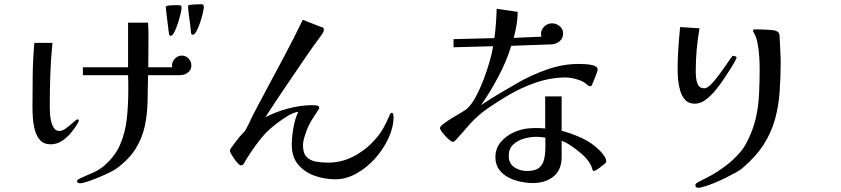

<svg xmlns="http://www.w3.org/2000/svg" viewBox="-20 -825 4040 922"><path d="M358 -246Q358 -241 355 -236Q342 -213 322 -188.5Q302 -164 277 -148Q252 -132 223 -132Q191 -132 173.5 -151Q156 -170 148 -198.5Q140 -227 138 -257Q136 -287 136 -310Q136 -387 137 -464.5Q138 -542 145 -619H232Q224 -543 221.5 -466Q219 -389 219 -312Q219 -300 220 -281Q221 -262 225.5 -242.5Q230 -223 239.5 -209.5Q249 -196 265 -196Q280 -196 298.5 -210Q317 -224 332.5 -238Q348 -252 352 -252Q358 -252 358 -246ZM899 -511Q899 -489 882 -476.5Q865 -464 845 -464H691Q690 -395 688.5 -333.5Q687 -272 674.5 -216Q662 -160 630.5 -109.5Q599 -59 537 -14Q527 -7 503.5 4.5Q480 16 452 27.5Q424 39 400 47Q376 55 364 55Q360 55 355 53Q350 51 350 46Q350 41 354 38Q358 35 362 33Q391 19 420.5 7Q450 -5 475 -25Q531 -71 556.5 -130Q582 -189 589 -255Q596 -321 596 -388Q596 -407 596 -426Q596 -445 595 -464H378V-502H595V-716H691Q692 -697 692.5 -679Q693 -661 693 -643Q693 -608 692.5 -572.5Q692 -537 692 -502H807Q807 -504 806.5 -506.5Q806 -509 806 -511Q806 -529 820 -543.5Q834 -558 853 -558Q872 -558 885.5 -544Q899 -530 899 -511ZM852 -788Q852 -780 847 -758.5Q842 -737 834 -712.5Q826 -688 817 -670.5Q808 -653 800 -653Q795 -653 792 -659Q792 -659 789.5 -677.5Q787 -696 784 -721.5Q781 -747 778.5 -767.5Q776 -788 776 -791Q776 -797 790.5 -798.5Q805 -800 821 -800Q837 -800 842 -800Q852 -800 852 -788ZM959 -792Q959 -784 954 -762.5Q949 -741 941 -717Q933 -693 923.5 -675.5Q914 -658 906 -658Q901 -658 898 -663Q896 -686 893 -708.5Q890 -731 887 -753Q886 -764 884.5 -775Q883 -786 883 -796Q883 -800 892 -801.5Q901 -803 911 -803.5Q921 -804 924 -804Q935 -804 947 -804.5Q959 -805 959 -792Z M1870 -265Q1870 -215 1846 -162.5Q1822 -110 1782 -65Q1742 -20 1692 8Q1642 36 1591 36Q1539 36 1491 19Q1443 2 1412 -34.5Q1381 -71 1381 -130Q1381 -153 1384.5 -182Q1388 -211 1395 -239.5Q1402 -268 1413 -288Q1391 -286 1362 -268.5Q1333 -251 1306 -230Q1279 -209 1263 -193Q1237 -167 1207.5 -126.5Q1178 -86 1159 -54Q1155 -47 1151 -39Q1147 -31 1136 -31Q1130 -31 1117.5 -46Q1105 -61 1094.5 -78Q1084 -95 1084 -102Q1084 -105 1086 -109Q1097 -125 1108.5 -140Q1120 -155 1132 -170Q1139 -178 1147.5 -186.5Q1156 -195 1161 -204Q1169 -218 1176.5 -234Q1184 -250 1191 -265Q1206 -294 1221 -322.5Q1236 -351 1251 -379Q1298 -467 1344.5 -554Q1391 -641 1434 -730L1515 -698Q1523 -695 1529 -693.5Q1535 -692 1535 -681Q1535 -672 1525.5 -659.5Q1516 -647 1511 -639Q1483 -602 1456.5 -563Q1430 -524 1404 -486Q1366 -431 1328.5 -375Q1291 -319 1254 -262Q1304 -288 1364 -304Q1424 -320 1480 -320Q1485 -320 1499 -318.5Q1513 -317 1513 -308Q1513 -304 1511 -301Q1509 -298 1507 -295Q1495 -277 1483.5 -259Q1472 -241 1462 -221Q1454 -205 1444.5 -175.5Q1435 -146 1435 -128Q1435 -90 1452 -72Q1469 -54 1496.5 -49Q1524 -44 1555 -44Q1624 -44 1684.5 -77.5Q1745 -111 1788 -163Q1807 -185 1821.5 -211Q1836 -237 1847 -263Q1849 -268 1852.5 -275.5Q1856 -283 1862 -283Q1867 -283 1868.5 -275.5Q1870 -268 1870 -265Z M2599 -164Q2589 -166 2577.5 -167Q2566 -168 2555 -168Q2527 -168 2496.5 -159.5Q2466 -151 2444.5 -131Q2423 -111 2423 -77Q2423 -40 2449.5 -22Q2476 -4 2510 -4Q2550 -4 2568.5 -19Q2587 -34 2593 -60.5Q2599 -87 2599 -120ZM2891 -51Q2891 -45 2888.5 -43Q2886 -41 2878 -34Q2872 -29 2863 -22Q2854 -15 2846 -10Q2836 -4 2832 -4Q2827 -4 2825 -11Q2822 -22 2818 -30.5Q2814 -39 2807 -49Q2796 -66 2772.5 -86.5Q2749 -107 2723 -124.5Q2697 -142 2677 -149V-72Q2677 -9 2638 22.5Q2599 54 2539 54Q2511 54 2479.5 47.5Q2448 41 2420.5 26.5Q2393 12 2376 -12Q2359 -36 2359 -70Q2359 -112 2384.5 -142.5Q2410 -173 2448.5 -190Q2487 -207 2524 -209Q2534 -210 2544 -210Q2554 -210 2564 -210Q2572 -210 2581 -209.5Q2590 -209 2598 -208V-362H2677V-197Q2727 -184 2776 -161Q2825 -138 2862 -100Q2870 -92 2880.5 -77.5Q2891 -63 2891 -51ZM2850 -492Q2850 -487 2845 -473Q2840 -459 2833.5 -443Q2827 -427 2822 -416Q2820 -411 2812 -411Q2812 -411 2809 -412Q2806 -413 2803 -415Q2787 -431 2765.5 -439Q2744 -447 2725.5 -450Q2707 -453 2697 -453Q2625 -453 2553.5 -428.5Q2482 -404 2420 -367Q2371 -338 2323.5 -305.5Q2276 -273 2237 -230Q2221 -211 2204.5 -192.5Q2188 -174 2171 -155Q2167 -151 2163.5 -147.5Q2160 -144 2154 -144Q2148 -144 2133 -157.5Q2118 -171 2105.5 -187Q2093 -203 2093 -210Q2093 -218 2110.5 -231Q2128 -244 2151.5 -258.5Q2175 -273 2196.5 -285.5Q2218 -298 2225 -305Q2246 -325 2266 -362.5Q2286 -400 2303 -445Q2320 -490 2332 -532.5Q2344 -575 2348 -603L2158 -598V-637L2354 -642Q2359 -677 2361.5 -712.5Q2364 -748 2365 -783L2466 -768Q2466 -737 2460.5 -705.5Q2455 -674 2447 -643L2580 -649Q2578 -657 2578 -662Q2578 -683 2594 -698Q2610 -713 2631 -713Q2651 -713 2667.5 -699.5Q2684 -686 2684 -665Q2684 -641 2667.5 -627Q2651 -613 2628 -612L2435 -605Q2413 -532 2373.5 -457.5Q2334 -383 2290 -320Q2333 -349 2377.5 -375.5Q2422 -402 2466 -427Q2532 -465 2607.5 -491.5Q2683 -518 2760 -518Q2768 -518 2790 -517Q2812 -516 2829 -511Q2850 -505 2850 -492Z M3729 -535Q3729 -456 3724 -386Q3719 -316 3702 -253.5Q3685 -191 3648.5 -133Q3612 -75 3548 -20Q3536 -9 3512.5 4Q3489 17 3461.5 30.5Q3434 44 3409 54Q3384 64 3368 69Q3361 71 3350.5 74Q3340 77 3332 77Q3328 77 3323.5 73.5Q3319 70 3319 65Q3319 59 3325 54.5Q3331 50 3335 48Q3351 40 3367 32Q3383 24 3399 15Q3429 -2 3460.5 -25.5Q3492 -49 3519.5 -77.5Q3547 -106 3563 -136Q3595 -196 3608.5 -253.5Q3622 -311 3625 -371Q3628 -431 3628 -496Q3628 -519 3626 -552Q3624 -585 3618 -616.5Q3612 -648 3600 -668Q3599 -670 3597.5 -671.5Q3596 -673 3596 -676Q3596 -684 3603 -684Q3614 -684 3636 -683.5Q3658 -683 3679 -681.5Q3700 -680 3708 -676Q3718 -672 3722 -663Q3723 -661 3724 -643.5Q3725 -626 3726 -603Q3727 -580 3728 -560.5Q3729 -541 3729 -535ZM3517 -549Q3517 -545 3511.5 -534.5Q3506 -524 3499.5 -513.5Q3493 -503 3490 -498Q3477 -478 3458.5 -449.5Q3440 -421 3417 -393Q3394 -365 3368.5 -346Q3343 -327 3317 -327Q3288 -327 3271.5 -344Q3255 -361 3247 -387.5Q3239 -414 3236.5 -441.5Q3234 -469 3234 -490Q3234 -542 3237.5 -593Q3241 -644 3246 -695L3339 -689Q3321 -587 3321 -483Q3321 -469 3323 -449.5Q3325 -430 3333.5 -415.5Q3342 -401 3362 -401Q3375 -401 3391.5 -417Q3408 -433 3425.5 -456Q3443 -479 3459 -502Q3475 -525 3486 -541Q3497 -557 3500 -557Q3503 -557 3510 -555Q3517 -553 3517 -549Z"/></svg>

Font: Kaisei Opti
Style: Regular
Weight: 400
Designer: Font-Kai, 金井和夫
Foundry: KAZUO KANAI
Version: Version 5.003